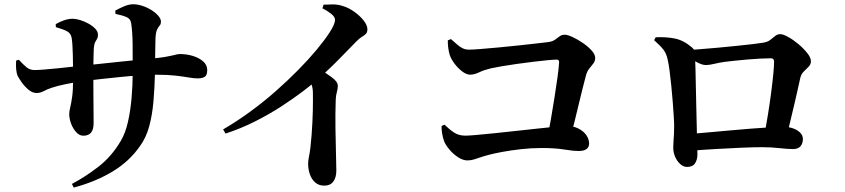

<svg xmlns="http://www.w3.org/2000/svg" viewBox="-20 -813 3930 893"><path d="M517 -748.6 516.3 -763.9Q538.8 -776.1 559.8 -784.7Q580.8 -793.2 599.8 -793.2Q619.8 -793.2 642.3 -785.8Q664.9 -778.3 684.5 -766Q704 -753.7 716.3 -739.5Q728.5 -725.2 728.5 -712.7Q728.5 -700.5 722.7 -694.2Q716.9 -687.8 710.9 -676.2Q705 -664.6 703.2 -636.4Q702.2 -606.1 702 -577.1Q701.7 -548.1 701.4 -522.6Q701.1 -497.1 700.9 -475.1Q699.1 -403.7 693.7 -341.1Q688.2 -278.5 674.3 -226.5Q660.4 -174.5 632 -134.8Q582.4 -62.7 503.3 -15.1Q424.2 32.5 323.1 59.4L314.4 42.5Q376.2 9.9 437.7 -37.5Q499.1 -85 541.3 -156.9Q562.8 -192.4 574.7 -244.3Q586.6 -296.3 591.9 -356.9Q597.3 -417.6 597.3 -479.5Q597.6 -554.8 596.8 -609.5Q596.1 -664.2 590.2 -704.4Q587.7 -724.2 570.6 -732.5Q553.6 -740.8 517 -748.6ZM239.1 -700.8Q257.4 -711.5 278.3 -718.7Q299.2 -725.8 318 -725.8Q332.6 -725.8 352.5 -719.8Q372.3 -713.8 391.5 -703.2Q410.7 -692.5 423.2 -679.3Q435.7 -666.1 435.7 -650.8Q435.7 -639.3 431.4 -632.3Q427.1 -625.4 422.6 -616.9Q418.2 -608.5 416.4 -590.3Q415.7 -576.9 415.1 -555.1Q414.4 -533.3 414.3 -509.4Q414.2 -485.5 414.2 -466.5Q414.2 -420.5 414.4 -378.9Q414.6 -337.2 415 -302Q415.4 -266.8 415.4 -240.9Q415.4 -210.9 403.6 -196.4Q391.8 -181.8 367.4 -181.8Q349.3 -181.8 334.3 -198.4Q319.3 -215 310.7 -238.1Q302 -261.2 302 -281.7Q302 -295.1 306.6 -313.4Q311.2 -331.6 315.6 -363Q320 -394.4 320 -446.2Q320 -474.1 319.6 -503.2Q319.2 -532.3 318.7 -558.7Q318.2 -585.1 316.7 -605.9Q315.2 -626.7 313 -638.2Q309 -658 292 -667.4Q275 -676.8 239.9 -686.8ZM54.9 -531.1 67.6 -535.1Q88.8 -511.9 104.2 -499.6Q119.5 -487.2 140.4 -487.2Q156.7 -487.2 186 -489.6Q215.3 -491.9 249.4 -495.4Q283.4 -498.9 314 -502.3Q344.6 -505.7 363.9 -507.7Q395.4 -510.7 440.6 -515.6Q485.8 -520.6 533.9 -525.5Q582 -530.5 623.2 -534.6Q664.4 -538.7 687.2 -541Q724.2 -544.2 746.4 -548Q768.6 -551.7 781.5 -554.9Q794.4 -558.1 802.3 -559.9Q810.2 -561.6 817.7 -561.6Q847.6 -561.6 876.6 -553Q905.5 -544.3 924.7 -527.6Q943.8 -511 943.8 -487.3Q943.8 -462.8 931.9 -455.6Q920 -448.4 899.5 -448.4Q881.7 -448.4 856.8 -452.8Q831.8 -457.2 796 -461.3Q760.1 -465.4 709.6 -465.4Q674.7 -465.4 628.8 -462.3Q582.9 -459.2 534.7 -454.4Q486.5 -449.7 443.5 -444.7Q400.4 -439.7 370.9 -436.2Q323.9 -429.7 285.3 -421.6Q246.6 -413.6 220.6 -404.9Q201.6 -398.8 184.3 -389.6Q166.9 -380.4 150.2 -380.4Q130.7 -380.4 112.4 -395.9Q94.1 -411.4 80.7 -430.4Q67.4 -449.4 62.4 -459.7Q56.9 -471.4 55.2 -490.9Q53.5 -510.4 54.9 -531.1Z M1479.6 -774.4 1485 -791.2Q1505.8 -792.4 1528.8 -792.5Q1551.8 -792.5 1574.3 -785.1Q1602 -776.9 1628.2 -758Q1654.4 -739.2 1671.6 -717.3Q1688.8 -695.3 1688.8 -677Q1688.8 -662.7 1681.6 -655.4Q1674.4 -648.2 1662.7 -641.3Q1651.1 -634.4 1637.1 -619.9Q1604.4 -586.2 1556.2 -537.1Q1508.1 -487.9 1448.4 -436.1Q1427 -417.1 1386.1 -386.2Q1345.3 -355.2 1290 -319.1Q1234.7 -283 1168.1 -249.2Q1101.6 -215.4 1028.9 -191.7L1017.8 -211.1Q1081.3 -248.1 1143.3 -293.4Q1205.4 -338.6 1261.9 -388.5Q1318.5 -438.4 1367 -487.7Q1415.5 -537 1452.5 -581.4Q1489.4 -625.8 1511.9 -660.4Q1538.2 -700.3 1538.2 -720.8Q1538.2 -734.7 1520.3 -748.8Q1502.5 -763 1479.6 -774.4ZM1407.2 -459 1456.5 -500.2Q1493.8 -474.5 1522.5 -453.9Q1551.2 -433.4 1551.2 -413.6Q1551.2 -400.5 1546.9 -385.6Q1542.5 -370.8 1541.5 -349.4Q1539.2 -282.4 1540.2 -216Q1541.1 -149.5 1542.7 -97.6Q1544.3 -45.7 1544.3 -19.5Q1544.3 12.3 1530.3 31.4Q1516.4 50.4 1488.6 50.4Q1462.7 50.4 1446 35.7Q1429.4 21 1421.2 -2.5Q1413.1 -26.1 1413.1 -50.8Q1413.1 -65.5 1416.8 -83.4Q1420.6 -101.4 1423.6 -125.6Q1427.1 -155 1429.3 -185.5Q1431.5 -216 1433 -245.1Q1434.5 -274.2 1435 -300.2Q1435.5 -326.2 1435.5 -347.3Q1435.5 -368.3 1435.3 -381.3Q1435 -405.6 1428 -422.5Q1421.1 -439.3 1407.2 -459Z M2062.8 -625.4 2077.5 -631.2Q2093.6 -617.3 2106.1 -606.1Q2118.6 -594.8 2131.7 -588.5Q2144.8 -582.1 2162.5 -582.1Q2179 -582.1 2215.6 -585.1Q2252.1 -588.1 2298.5 -592.3Q2344.9 -596.4 2391.2 -601.6Q2437.5 -606.7 2474.5 -610.8Q2511.6 -615 2527.6 -617Q2549.5 -619.7 2561.4 -628.3Q2573.3 -637 2583.1 -644.3Q2592.9 -651.6 2606.5 -651.6Q2619.8 -651.6 2643.1 -640.7Q2666.5 -629.8 2690.6 -613.4Q2714.8 -596.9 2731.6 -578.3Q2748.3 -559.7 2748.3 -543.5Q2748.3 -529.4 2739.9 -518.1Q2731.5 -506.9 2721.3 -494.6Q2711.2 -482.4 2706 -464.5Q2699.4 -439 2690.4 -404.4Q2681.5 -369.8 2672 -329.2Q2662.4 -288.6 2651.9 -246.1Q2641.3 -203.6 2630.4 -162.4H2524.4Q2532.6 -203.1 2541.6 -254.6Q2550.5 -306.1 2558.8 -358.6Q2567.2 -411.1 2573.1 -454.6Q2579.1 -498.1 2580.4 -522.9Q2581.4 -535.8 2569.2 -535.8Q2556.2 -535.8 2526.7 -533Q2497.2 -530.2 2460 -525.6Q2422.8 -521 2384.1 -515.7Q2345.5 -510.4 2313.5 -504.8Q2281.4 -499.2 2263.1 -495.2Q2230.6 -487.3 2208.2 -476.5Q2185.8 -465.7 2166.1 -465.7Q2149.7 -465.7 2129.8 -480.7Q2109.9 -495.8 2093.9 -517.1Q2078 -538.5 2071.8 -557.2Q2067.4 -571.1 2064.9 -589.7Q2062.4 -608.4 2062.8 -625.4ZM2033.8 -227 2047.5 -233.1Q2069.8 -211.2 2091.6 -196.7Q2113.5 -182.1 2144.4 -182.1Q2159.5 -182.1 2196.1 -185.3Q2232.7 -188.5 2281.9 -193.6Q2331 -198.7 2383.7 -204.5Q2436.4 -210.2 2483.5 -215.3Q2530.6 -220.4 2564 -223.6Q2597.4 -226.8 2606.8 -226.8Q2643.9 -228.3 2668.9 -215.9Q2693.9 -203.4 2707 -184.5Q2720 -165.5 2720 -145.6Q2720 -129 2708.2 -119.9Q2696.3 -110.8 2671.9 -110.8Q2645.1 -110.8 2603.2 -117.7Q2561.4 -124.6 2499.3 -124.6Q2451.3 -124.6 2403.2 -119.2Q2355.1 -113.7 2315.7 -106.4Q2276.2 -99.1 2251.5 -92.3Q2229.3 -86.6 2213 -80.7Q2196.7 -74.9 2182.7 -70.9Q2168.7 -66.9 2153.6 -66.9Q2133.9 -66.9 2111.8 -80.9Q2089.7 -94.9 2072.1 -115.3Q2054.4 -135.8 2046.2 -154.5Q2039.5 -172.1 2036.2 -193.4Q2032.9 -214.6 2033.8 -227Z M3639.7 -183.1 3536 -188.2Q3543.7 -230.2 3551.9 -280.9Q3560 -331.5 3566.4 -380.4Q3572.8 -429.4 3576.6 -468.4Q3580.3 -507.5 3580.3 -526.4Q3580.3 -541.9 3565.7 -541.9Q3546.3 -541.9 3518 -540.5Q3489.6 -539.1 3457.8 -536.4Q3426 -533.6 3397 -530.6Q3368 -527.6 3347.8 -524.9Q3324.2 -521.4 3301.2 -515.9Q3278.2 -510.4 3263.5 -510.4Q3245.2 -510.4 3219.7 -524.4Q3194.3 -538.4 3171.2 -555V-579.4Q3194.8 -581.1 3233.6 -584Q3272.5 -586.9 3317.1 -591Q3361.8 -595.1 3404.3 -599.5Q3446.8 -603.9 3480 -607.7Q3513.3 -611.6 3527.5 -614.1Q3549.3 -617.2 3561.9 -626.9Q3574.5 -636.5 3585 -645.3Q3595.5 -654.2 3609.1 -654.2Q3622.2 -654.2 3646 -641Q3669.8 -627.8 3693.8 -607.6Q3717.9 -587.4 3734.8 -565.9Q3751.7 -544.5 3751.7 -528.3Q3751.7 -513.9 3741.2 -503Q3730.6 -492.1 3718.8 -480.7Q3706.9 -469.4 3702.4 -451.5Q3697.2 -427.5 3690.1 -396.2Q3683 -364.9 3674.8 -329.4Q3666.6 -293.9 3657.5 -256.6Q3648.4 -219.4 3639.7 -183.1ZM3029.6 -639.6Q3075.3 -642 3116.9 -634.2Q3158.4 -626.5 3197.8 -592.9Q3207.7 -584.5 3209.6 -577.3Q3211.6 -570 3212.6 -553.2Q3213.6 -535.4 3214.5 -498.8Q3215.4 -462.2 3216.3 -416.5Q3217.2 -370.8 3218.3 -324.3Q3219.3 -277.8 3220.3 -238.4Q3221.4 -199.1 3221.7 -177.3Q3221.9 -158.4 3222.8 -139.7Q3223.7 -120.9 3223.7 -93.8Q3223.7 -71.3 3213 -54Q3202.4 -36.6 3175.4 -36.6Q3158.9 -36.6 3144.1 -49.7Q3129.3 -62.8 3120.3 -83.2Q3111.3 -103.6 3111.3 -126.3Q3111.3 -139.7 3112.5 -155.9Q3113.7 -172.1 3114.7 -190.2Q3115.7 -208.4 3115.5 -226.3Q3115.5 -243.2 3113.6 -273Q3111.7 -302.7 3108.9 -339.3Q3106 -375.8 3102.3 -413.1Q3098.5 -450.4 3094.3 -483.1Q3090.1 -515.9 3085.1 -537Q3079.5 -563.7 3065.8 -581.7Q3052.1 -599.8 3022.4 -626ZM3188.8 -111.6 3188.1 -189.8Q3223.9 -192.5 3271.1 -197Q3318.2 -201.4 3369.7 -205.9Q3421.1 -210.4 3470.4 -214.5Q3519.8 -218.5 3560.6 -220.8Q3601.4 -223 3627.1 -223Q3648.1 -223 3668 -216.1Q3687.8 -209.2 3701.1 -196.5Q3714.3 -183.8 3714.3 -166.3Q3714.3 -146.1 3703.3 -132.9Q3692.2 -119.7 3668.2 -119.7Q3643.6 -119.7 3605.7 -124Q3567.8 -128.4 3525.6 -128.4Q3483.6 -128.4 3427.2 -125.9Q3370.7 -123.4 3309 -119.9Q3247.2 -116.4 3188.8 -111.6Z"/></svg>

Font: Noto Serif SC
Style: Regular
Weight: 200
Designer: Ryoko NISHIZUKA 西塚涼子 (kana & ideographs); Frank Grießhammer (Latin, Greek & Cyrillic); Wenlong ZHANG 张文龙 (bopomofo); San
Foundry: Adobe
Version: Version 2.001;hotconv 1.1.0;makeotfexe 2.6.0